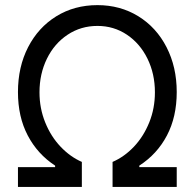

<svg xmlns="http://www.w3.org/2000/svg" viewBox="-20 -737 768 757"><path d="M50.8 -78.1H197.3V-84Q127.9 -129.4 89.4 -202.9Q50.8 -276.4 50.8 -374Q50.8 -473.1 90.8 -551Q130.9 -628.9 202.1 -672.9Q273.4 -716.8 364.3 -716.8Q454.1 -716.8 525.4 -672.9Q596.7 -628.9 636.7 -550.8Q676.8 -472.7 676.8 -374Q676.8 -276.4 638.2 -202.9Q599.6 -129.4 529.3 -84V-78.1H676.8V0H423.8V-98.6Q470.2 -118.7 508.1 -158.7Q545.9 -198.7 568.4 -254.2Q590.8 -309.6 590.8 -373Q590.8 -445.8 561.5 -505.6Q532.2 -565.4 480.5 -600.1Q428.7 -634.8 364.3 -634.8Q298.8 -634.8 246.6 -600.1Q194.3 -565.4 165 -505.6Q135.7 -445.8 135.7 -373Q135.7 -310.1 158.2 -254.4Q180.7 -198.7 218.8 -158.7Q256.8 -118.7 302.7 -98.6V0H50.8Z"/></svg>

Font: Pretendard GOV
Style: Regular
Weight: 400
Designer: Base glyphs from Inter by Rasmus Andersson; Hangeul glyphs from Noto Sans CJK(Source Han Sans) by Jang Soo-young and Kan
Foundry: Kil Hyung-jin
Version: Version 1.309